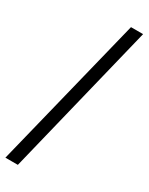

<svg xmlns="http://www.w3.org/2000/svg" viewBox="-228 -800 745 962"><g transform="rotate(30 144.0 -319.5)"><path d="M0 121 218 -760H288L72 121Z"/></g></svg>

Font: Noto Serif Khmer
Style: Bold
Weight: 700
Version: Version 2.003